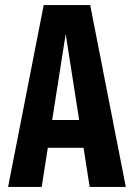

<svg xmlns="http://www.w3.org/2000/svg" viewBox="-20 -740 530 760"><path d="M12 0 153 -720H258L145 0ZM335 0 222 -720H337L478 0ZM110 -265H380V-155H110Z"/></svg>

Font: Instrument Sans Condensed
Style: Bold
Weight: 700
Width: 3
Designer: Rodrigo Fuenzalida
Foundry: fragTYPE
Version: Version 1.000;gftools[0.9.28]